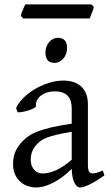

<svg xmlns="http://www.w3.org/2000/svg" viewBox="-20 -833 499 868"><path d="M171.9 -48.8Q201.2 -48.8 234.1 -63.7Q267.1 -78.6 304.2 -110.8V-237.3Q263.2 -230.5 236.6 -224.1Q210 -217.8 192.9 -211.2Q175.8 -204.6 165.5 -197.3Q155.3 -189.9 147.5 -181.6Q134.8 -168.5 127 -151.6Q119.1 -134.8 119.1 -111.8Q119.1 -92.3 125 -80.1Q130.9 -67.9 139.2 -60.8Q147.5 -53.7 156.5 -51.3Q165.5 -48.8 171.9 -48.8ZM452.1 -40Q410.6 -11.2 383.5 1.7Q356.4 14.6 342.8 14.6Q326.7 14.6 315.9 -7.8Q305.2 -30.3 304.2 -69.8Q282.2 -47.9 260.3 -31.7Q238.3 -15.6 217.3 -5.4Q196.3 4.9 177.5 9.8Q158.7 14.6 143.1 14.6Q125.5 14.6 106.9 8.8Q88.4 2.9 73.5 -9.8Q58.6 -22.5 48.8 -42.5Q39.1 -62.5 39.1 -90.8Q39.1 -127.9 52 -152.8Q64.9 -177.7 83 -195.8Q94.7 -207.5 109.6 -218Q124.5 -228.5 149.2 -238.3Q173.8 -248 210.9 -256.8Q248 -265.6 304.2 -273.9V-342.8Q304.2 -359.4 300.3 -373.8Q296.4 -388.2 287.1 -398.7Q277.8 -409.2 262 -414.8Q246.1 -420.4 222.2 -419.9Q206.5 -419.4 191.4 -414.6Q176.3 -409.7 165 -400.9Q153.8 -392.1 147.5 -380.1Q141.1 -368.2 142.6 -353.5Q143.1 -349.1 132.6 -343.5Q122.1 -337.9 107.7 -333.5Q93.3 -329.1 79.3 -326.7Q65.4 -324.2 59.6 -325.7L52.7 -344.7Q64 -369.1 86.9 -391.6Q109.9 -414.1 139.4 -431.2Q168.9 -448.2 201.9 -458.5Q234.9 -468.8 265.6 -468.8Q319.3 -468.8 348.4 -440.7Q377.4 -412.6 377.4 -362.3V-86.9Q377.4 -66.4 382.8 -57.6Q388.2 -48.8 397 -48.8Q403.8 -48.8 414.6 -51.3Q425.3 -53.7 444.8 -62ZM283.2 -615.7Q283.2 -602.1 278.8 -589.8Q274.4 -577.6 266.8 -568.6Q259.3 -559.6 249 -554.2Q238.8 -548.8 226.6 -548.8Q204.6 -548.8 195.1 -561Q185.5 -573.2 185.5 -595.7Q185.5 -609.4 189.9 -621.6Q194.3 -633.8 202.1 -642.8Q210 -651.9 220 -657Q230 -662.1 241.7 -662.1Q283.2 -662.1 283.2 -615.7ZM404.3 -801.3Q403.3 -795.9 400.9 -788.8Q398.4 -781.7 395.5 -774.7Q392.6 -767.6 389.9 -760.7Q387.2 -753.9 385.3 -749.5H85L74.2 -761.7Q75.2 -767.1 77.6 -773.9Q80.1 -780.8 83 -787.8Q85.9 -794.9 88.9 -801.5Q91.8 -808.1 94.2 -813H393.6Z"/></svg>

Font: Gentium Plus Eur
Style: Regular
Weight: 400
Designer: J. Victor Gaultney, Annie Olsen, Iska Routamaa, Becca Hirsbrunner
Foundry: SIL International
Version: Version 5.000